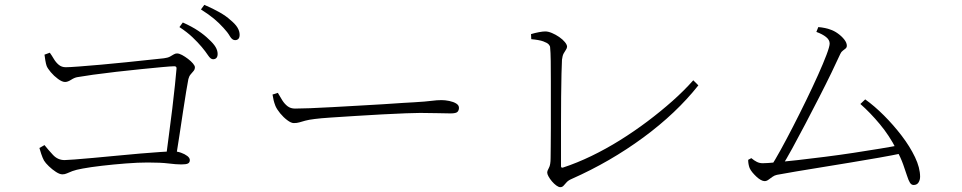

<svg xmlns="http://www.w3.org/2000/svg" viewBox="-20 -792 3980 794"><path d="M814 -598Q798 -617 776 -638Q754 -659 722 -680L736 -699Q774 -682 800 -664.5Q826 -647 843 -630Q863 -612 871.5 -597.5Q880 -583 880 -569Q880 -558 875 -552.5Q870 -547 861 -547Q851 -547 840.5 -563Q830 -579 814 -598ZM904 -677Q886 -697 865 -714.5Q844 -732 811 -753L825 -772Q862 -756 889 -740.5Q916 -725 932 -710Q953 -693 962 -678Q971 -663 971 -648Q971 -637 966 -631.5Q961 -626 952 -626Q940 -626 930.5 -642.5Q921 -659 904 -677ZM164 -566 186 -574Q194 -563 202.5 -548.5Q211 -534 223 -524Q235 -514 252 -514Q267 -514 306.5 -517Q346 -520 397.5 -524.5Q449 -529 501.5 -534.5Q554 -540 596.5 -544.5Q639 -549 658 -551Q674 -553 683 -558Q692 -563 698.5 -567Q705 -571 712 -571Q721 -571 733 -564.5Q745 -558 757.5 -548.5Q770 -539 778 -529.5Q786 -520 786 -514Q786 -505 780.5 -498.5Q775 -492 768.5 -484.5Q762 -477 759 -465Q756 -449 750 -414Q744 -379 737 -331.5Q730 -284 722 -232Q714 -180 706 -130H665Q671 -178 678.5 -233.5Q686 -289 692.5 -343Q699 -397 703.5 -440.5Q708 -484 710 -508Q711 -518 701 -518Q688 -518 650.5 -514.5Q613 -511 563 -506Q513 -501 460.5 -495Q408 -489 365 -483Q322 -477 300 -473Q288 -471 274 -462Q260 -453 249 -453Q237 -453 220 -465.5Q203 -478 190 -493.5Q177 -509 173 -519Q170 -527 167.5 -542Q165 -557 164 -566ZM143 -180 164 -192Q179 -173 199 -151.5Q219 -130 247 -130Q257 -130 288.5 -132.5Q320 -135 365.5 -139Q411 -143 461.5 -148Q512 -153 559.5 -157Q607 -161 644 -163.5Q681 -166 697 -166Q713 -166 728.5 -160.5Q744 -155 754.5 -147Q765 -139 765 -130Q765 -120 757.5 -116Q750 -112 730 -112Q709 -112 677 -116Q645 -120 591 -120Q551 -120 500 -116Q449 -112 401.5 -106.5Q354 -101 322 -95Q294 -90 279.5 -84.5Q265 -79 256.5 -75Q248 -71 238 -71Q227 -71 211.5 -81Q196 -91 182 -104.5Q168 -118 162 -128Q156 -139 150.5 -155.5Q145 -172 143 -180Z M1129 -408Q1138 -392 1147.5 -377Q1157 -362 1169.5 -352.5Q1182 -343 1200 -343Q1221 -343 1262 -344.5Q1303 -346 1355 -349Q1407 -352 1461.5 -355Q1516 -358 1565 -361Q1614 -364 1648 -366.5Q1682 -369 1692 -369Q1742 -372 1764.5 -375Q1787 -378 1806 -378Q1821 -378 1838 -374.5Q1855 -371 1866.5 -364Q1878 -357 1878 -346Q1878 -336 1872 -329.5Q1866 -323 1843 -323Q1818 -323 1789.5 -324Q1761 -325 1718 -325Q1701 -325 1658.5 -323.5Q1616 -322 1561 -319Q1506 -316 1450.5 -312.5Q1395 -309 1349.5 -306Q1304 -303 1282 -300Q1257 -297 1242.5 -293Q1228 -289 1218 -286Q1208 -283 1195 -283Q1184 -283 1168 -295Q1152 -307 1138.5 -323.5Q1125 -340 1119 -354Q1114 -367 1111.5 -377.5Q1109 -388 1107 -401Z M2176 -651Q2193 -656 2209 -659Q2225 -662 2235 -662Q2247 -662 2262.5 -655.5Q2278 -649 2292.5 -639Q2307 -629 2316 -618Q2325 -607 2325 -599Q2325 -593 2320.5 -586.5Q2316 -580 2311 -571Q2306 -562 2304 -545Q2303 -528 2302 -487Q2301 -446 2300.5 -392Q2300 -338 2300 -282Q2300 -226 2300 -179Q2300 -132 2300 -105Q2300 -97 2308 -99Q2366 -118 2426 -147Q2486 -176 2544.5 -212.5Q2603 -249 2657.5 -290Q2712 -331 2760.5 -374Q2809 -417 2847 -460L2868 -439Q2777 -324 2640.5 -223.5Q2504 -123 2344 -52Q2330 -46 2323 -38Q2316 -30 2310.5 -24Q2305 -18 2297 -18Q2290 -18 2280.5 -25Q2271 -32 2262.5 -42Q2254 -52 2248.5 -62Q2243 -72 2243 -78Q2243 -86 2250 -98Q2257 -110 2257 -139Q2257 -152 2257.5 -185Q2258 -218 2258 -263.5Q2258 -309 2258 -358.5Q2258 -408 2258 -455.5Q2258 -503 2257.5 -540Q2257 -577 2255 -596Q2255 -602 2249 -608.5Q2243 -615 2226.5 -621Q2210 -627 2177 -630Z M3356 -660 3364 -680Q3378 -679 3392 -676Q3406 -673 3413 -670Q3429 -665 3445 -653.5Q3461 -642 3471.5 -628.5Q3482 -615 3482 -603Q3482 -596 3477 -591.5Q3472 -587 3465.5 -582.5Q3459 -578 3455 -569Q3441 -538 3418 -490.5Q3395 -443 3367 -388.5Q3339 -334 3310.5 -279.5Q3282 -225 3256.5 -178.5Q3231 -132 3212 -102H3167Q3184 -128 3208 -171.5Q3232 -215 3259.5 -268.5Q3287 -322 3314 -377.5Q3341 -433 3363 -482Q3385 -531 3398 -565.5Q3411 -600 3411 -612Q3411 -627 3396 -639Q3381 -651 3356 -660ZM3538 -362 3558 -381Q3596 -354 3635.5 -314.5Q3675 -275 3709 -230.5Q3743 -186 3764 -142Q3785 -98 3785 -61Q3785 -48 3778.5 -37.5Q3772 -27 3758 -27Q3749 -27 3743 -36.5Q3737 -46 3731 -65Q3725 -84 3715 -112Q3705 -140 3686 -176Q3658 -231 3618.5 -278.5Q3579 -326 3538 -362ZM3074 -131 3087 -138Q3099 -128 3110 -122.5Q3121 -117 3134 -117Q3150 -117 3188.5 -120.5Q3227 -124 3279.5 -130Q3332 -136 3391.5 -143.5Q3451 -151 3510 -160Q3569 -169 3620.5 -177.5Q3672 -186 3707 -193L3715 -159Q3672 -150 3615.5 -140Q3559 -130 3498 -120Q3437 -110 3379 -100.5Q3321 -91 3272.5 -83Q3224 -75 3193 -69Q3183 -67 3174 -60.5Q3165 -54 3157.5 -48.5Q3150 -43 3142 -43Q3135 -43 3126 -48Q3117 -53 3108 -61.5Q3099 -70 3091.5 -79Q3084 -88 3080 -97Q3077 -105 3075.5 -113.5Q3074 -122 3074 -131Z"/></svg>

Font: Source Han Serif JP VF
Style: Regular
Weight: 250
Designer: Ryoko NISHIZUKA 西塚涼子 (kana & ideographs); Frank Grießhammer (Latin, Greek & Cyrillic); Wenlong ZHANG 张文龙 (bopomofo); San
Foundry: Adobe
Version: Version 2.001;hotconv 1.1.0;makeotfexe 2.6.0